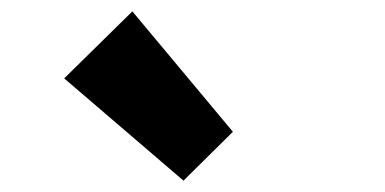

<svg xmlns="http://www.w3.org/2000/svg" viewBox="-20 -973 677 338"><path d="M303 -655 390 -741 213 -953 93 -835Z"/></svg>

Font: Noto Sans KR Black
Style: Regular
Weight: 900
Designer: Ryoko NISHIZUKA 西塚涼子 (kana, bopomofo & ideographs); Paul D. Hunt (Latin, Greek & Cyrillic); Sandoll Communications 산돌커뮤니
Foundry: Adobe
Version: Version 2.004;hotconv 1.0.118;makeotfexe 2.5.65603